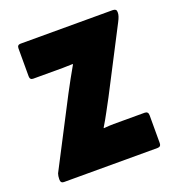

<svg xmlns="http://www.w3.org/2000/svg" viewBox="-98 -579 610 660"><g transform="rotate(-20 206.5 -249.0)"><path d="M26 0Q14 0 14 -12V-16Q14 -26 17 -35L144 -280Q156 -303 168.5 -325.5Q181 -348 193 -369V-371Q172 -370 156.5 -370Q141 -370 125 -370H48Q36 -370 36 -383V-485Q36 -498 48 -498H385Q399 -498 399 -487V-483Q399 -472 389 -453L269 -221Q257 -199 244.5 -175.5Q232 -152 218 -129V-127Q240 -129 254.5 -129Q269 -129 289 -129H368Q381 -129 381 -115V-13Q381 0 368 0Z"/></g></svg>

Font: Sofia Sans Condensed Black
Style: Regular
Weight: 900
Designer: Botio Nikoltchev, Ani Petrova
Foundry: lettersoup
Version: Version 4.101